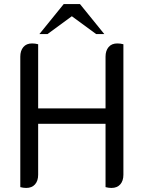

<svg xmlns="http://www.w3.org/2000/svg" viewBox="-20 -920 708 946"><path d="M588 -702V-59Q588 -29 572.5 -11.5Q557 6 529 6Q515 6 500 2V-310H168V-59Q168 -29 152.5 -11.5Q137 6 109 6Q95 6 80 2V-641Q80 -670 95 -688Q110 -706 138 -706Q153 -706 168 -702V-386H500V-641Q500 -670 515 -688Q530 -706 558 -706Q573 -706 588 -702ZM294 -900H374L494 -752H454L334 -840L214 -752H174Z"/></svg>

Font: Thasadith
Style: Bold
Weight: 700
Designer: Cadson Demak Co.,Ltd.
Foundry: Cadson Demak Co.,Ltd.
Version: Version 1.000; ttfautohint (v1.6)